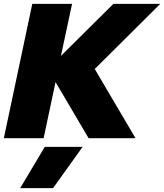

<svg xmlns="http://www.w3.org/2000/svg" viewBox="-30 -719 854 999"><path d="M138 -699H345L287 -428L560 -699H804L463 -360L675 0H431L259 -292L197 0H-10ZM203 45H400L246 260H75Z"/></svg>

Font: Prompt ExtraBold
Style: Italic
Weight: 800
Italic angle: -12°
Designer: Katatrad Team
Foundry: CadsonDemak
Version: Version 1.001